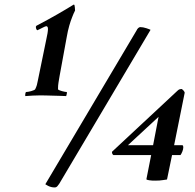

<svg xmlns="http://www.w3.org/2000/svg" viewBox="-20 -792 856 843"><path d="M143.8 -659.1Q140.6 -660.9 138.9 -665.6Q137.3 -670.2 137.3 -673.3Q137.3 -675.8 139.9 -678.9Q191.9 -706.2 231.2 -728.8Q270.6 -751.4 303.7 -771.9H304.4Q306.3 -771.9 307.3 -768.2Q308.3 -764.5 308.6 -759.8Q308.9 -755.2 309.2 -751.1Q309.6 -747.1 309.6 -745.9Q303.1 -733.5 296.6 -716.1Q290.7 -701.8 284.2 -679.5Q277.7 -657.2 272.5 -626.8L241.3 -456.3Q238.7 -442.1 236.8 -429.3Q234.8 -416.6 234.8 -404.9V-400.5Q234.8 -398 240.3 -395.9Q245.9 -393.7 252.4 -391.8Q258.9 -390 264.7 -389Q270.6 -388.1 272.5 -388.1Q273.8 -388.1 273.8 -385.6Q273.8 -383.2 273.2 -379.7Q272.5 -376.3 271.5 -373.5Q270.6 -370.8 270.6 -370.1Q261.5 -370.8 245.9 -371.1Q230.3 -371.4 213 -372Q195.8 -372.6 180.2 -372.9Q164.6 -373.2 155.5 -373.2Q137.3 -373.2 123.7 -372.3Q110 -371.4 91.2 -370.1Q90.5 -370.8 90.5 -374.5Q90.5 -378.8 91.8 -383.5Q93.1 -388.1 95.1 -388.1Q97.7 -388.1 103.8 -389Q110 -390 116.5 -391.8Q123 -393.7 128.2 -395.9Q133.4 -398 134.7 -400.5Q139.3 -409.8 141.9 -418.8Q144.5 -427.8 145.8 -436.5L183.5 -620Q186.7 -634.3 188.7 -646Q190.6 -657.8 190.6 -664.6Q190.6 -677 182.8 -677Q180.9 -677 176.3 -674.9Q171.8 -672.7 165.9 -669.9Q160.1 -667.1 154.2 -664Q148.4 -660.9 143.8 -659.1ZM240 15Q237 20 232 25.5Q227 31 220 31Q205 31 191 24Q185 21 179 17L580 -659Q582 -664 586.5 -668.5Q591 -673 596 -673Q608 -673 623 -668Q638 -663 641 -661ZM676.2 -279.1 541.7 -154.5H652.2ZM643.7 -111.1H478Q474.7 -113 472.7 -117.9Q470.8 -122.9 472.1 -126L759.4 -393.8Q764.6 -398.8 768.8 -400Q773.1 -401.3 776.3 -401.3Q778.3 -401.3 780.9 -399.1Q783.5 -396.9 786.1 -394.1Q788.7 -391.4 790 -388.3Q791.3 -385.2 790.6 -383.3L744.5 -154.5H779.6Q782.8 -154.5 783.8 -151.7Q784.8 -148.9 784.8 -145.8Q784.8 -136.5 780.5 -126.3Q776.3 -116.1 772.4 -111.1H735.4L713.3 -3.9Q704.8 -2.6 696.4 -1.4Q689.2 -0.1 680.1 0.5Q671 1.1 661.9 1.1Q655.4 1.1 648.3 0.8Q641.1 0.5 635.3 -0.5Q629.4 -1.4 625.8 -2.6Q622.3 -3.9 622.9 -5.7Z"/></svg>

Font: Vermiglione
Style: Bold Italic
Weight: 700
Italic angle: -11°
Version: Version 1.000